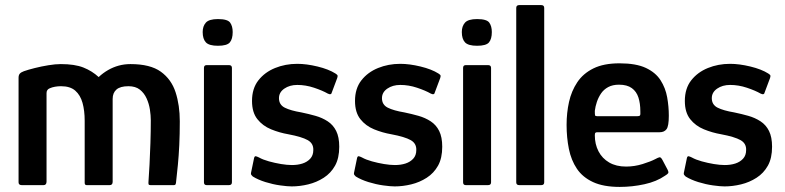

<svg xmlns="http://www.w3.org/2000/svg" viewBox="-20 -728 3085 755"><path d="M66 0Q53 0 53 -11V-422Q53 -433 58 -438.5Q63 -444 74 -448Q91 -454 117 -460.5Q143 -467 170.5 -471.5Q198 -476 219 -476Q274 -476 308 -462.5Q342 -449 368 -425Q385 -441 405 -452.5Q425 -464 447 -470Q469 -476 493 -476Q571 -476 612.5 -446Q654 -416 670.5 -365Q687 -314 687 -251Q687 -200 685 -158Q683 -116 679.5 -80Q676 -44 672 -9Q671 -3 669 -1.5Q667 0 663 0H572Q566 0 564.5 -3Q563 -6 564 -16Q566 -42 568 -81Q570 -120 571.5 -165.5Q573 -211 573 -255Q573 -274 569.5 -297Q566 -320 556.5 -341Q547 -362 530 -375.5Q513 -389 485 -389Q453 -389 438 -376Q423 -363 423 -339Q423 -293 423 -251Q423 -209 423 -170Q423 -131 423 -92.5Q423 -54 423 -13Q423 0 411 0H321Q313 0 313 -9V-253Q313 -293 304.5 -323.5Q296 -354 276 -371.5Q256 -389 220 -389Q208 -389 196.5 -387Q185 -385 176 -381Q163 -376 163 -362V-14Q163 0 151 0Z M895 -602Q895 -575 884 -561.5Q873 -548 837 -548Q802 -548 789.5 -561.5Q777 -575 777 -602Q777 -625 789.5 -639Q802 -653 837 -653Q875 -653 885 -639Q895 -625 895 -602ZM892 -11Q892 0 880 0H793Q782 0 782 -11V-461Q782 -472 793 -472H880Q892 -472 892 -461Z M979 -106Q981 -115 986.5 -113.5Q992 -112 998 -109Q1014 -100 1037.5 -93.5Q1061 -87 1085 -83Q1109 -79 1128 -79Q1151 -79 1169.5 -85Q1188 -91 1200 -104Q1212 -117 1212 -138Q1213 -164 1190 -177Q1167 -190 1114 -200Q1079 -206 1046 -219.5Q1013 -233 992 -259.5Q971 -286 971 -331Q971 -380 996 -412Q1021 -444 1061.5 -460.5Q1102 -477 1149 -477Q1185 -477 1228.5 -466.5Q1272 -456 1299 -439Q1307 -434 1307.5 -430.5Q1308 -427 1306 -421L1285 -365Q1283 -353 1269 -360Q1248 -372 1215 -383Q1182 -394 1149 -394Q1119 -394 1098 -379.5Q1077 -365 1077 -342Q1077 -316 1100 -304.5Q1123 -293 1165 -286Q1194 -280 1220.5 -272.5Q1247 -265 1268.5 -251Q1290 -237 1302 -213Q1314 -189 1314 -151Q1314 -106 1297.5 -76.5Q1281 -47 1253 -29Q1225 -11 1192 -3Q1159 5 1127 5Q1110 5 1081.5 1Q1053 -3 1024 -12Q995 -21 974 -34Q971 -37 968.5 -40Q966 -43 967 -48Z M1384 -106Q1386 -115 1391.5 -113.5Q1397 -112 1403 -109Q1419 -100 1442.5 -93.5Q1466 -87 1490 -83Q1514 -79 1533 -79Q1556 -79 1574.5 -85Q1593 -91 1605 -104Q1617 -117 1617 -138Q1618 -164 1595 -177Q1572 -190 1519 -200Q1484 -206 1451 -219.5Q1418 -233 1397 -259.5Q1376 -286 1376 -331Q1376 -380 1401 -412Q1426 -444 1466.5 -460.5Q1507 -477 1554 -477Q1590 -477 1633.5 -466.5Q1677 -456 1704 -439Q1712 -434 1712.5 -430.5Q1713 -427 1711 -421L1690 -365Q1688 -353 1674 -360Q1653 -372 1620 -383Q1587 -394 1554 -394Q1524 -394 1503 -379.5Q1482 -365 1482 -342Q1482 -316 1505 -304.5Q1528 -293 1570 -286Q1599 -280 1625.5 -272.5Q1652 -265 1673.5 -251Q1695 -237 1707 -213Q1719 -189 1719 -151Q1719 -106 1702.5 -76.5Q1686 -47 1658 -29Q1630 -11 1597 -3Q1564 5 1532 5Q1515 5 1486.5 1Q1458 -3 1429 -12Q1400 -21 1379 -34Q1376 -37 1373.5 -40Q1371 -43 1372 -48Z M1914 -602Q1914 -575 1903 -561.5Q1892 -548 1856 -548Q1821 -548 1808.5 -561.5Q1796 -575 1796 -602Q1796 -625 1808.5 -639Q1821 -653 1856 -653Q1894 -653 1904 -639Q1914 -625 1914 -602ZM1911 -11Q1911 0 1899 0H1812Q1801 0 1801 -11V-461Q1801 -472 1812 -472H1899Q1911 -472 1911 -461Z M2010 -11V-697Q2010 -708 2022 -708H2108Q2120 -708 2120 -697V-11Q2120 0 2108 0H2022Q2010 0 2010 -11Z M2208 -237Q2208 -284 2217.5 -327Q2227 -370 2250 -404.5Q2273 -439 2313.5 -459Q2354 -479 2416 -479Q2481 -479 2519.5 -461Q2558 -443 2577.5 -412.5Q2597 -382 2603.5 -345.5Q2610 -309 2610 -273Q2610 -232 2601 -220Q2592 -208 2574 -208H2329Q2324 -208 2321.5 -206Q2319 -204 2319 -196Q2319 -161 2333.5 -133Q2348 -105 2375.5 -89Q2403 -73 2442 -73Q2475 -73 2507 -83Q2539 -93 2556 -102Q2567 -108 2573 -109.5Q2579 -111 2586 -97L2605 -61Q2610 -51 2607.5 -47Q2605 -43 2595 -37Q2562 -14 2514 -3.5Q2466 7 2417 7Q2353 7 2312 -12Q2271 -31 2248.5 -64.5Q2226 -98 2217 -142.5Q2208 -187 2208 -237ZM2498 -291Q2498 -321 2490.5 -344.5Q2483 -368 2464.5 -381.5Q2446 -395 2414 -395Q2389 -395 2371.5 -385.5Q2354 -376 2343.5 -360.5Q2333 -345 2327 -327Q2321 -309 2319 -292Q2319 -278 2320 -274.5Q2321 -271 2329 -271H2485Q2494 -271 2496.5 -274Q2499 -277 2498 -291Z M2681 -106Q2683 -115 2688.5 -113.5Q2694 -112 2700 -109Q2716 -100 2739.5 -93.5Q2763 -87 2787 -83Q2811 -79 2830 -79Q2853 -79 2871.5 -85Q2890 -91 2902 -104Q2914 -117 2914 -138Q2915 -164 2892 -177Q2869 -190 2816 -200Q2781 -206 2748 -219.5Q2715 -233 2694 -259.5Q2673 -286 2673 -331Q2673 -380 2698 -412Q2723 -444 2763.5 -460.5Q2804 -477 2851 -477Q2887 -477 2930.5 -466.5Q2974 -456 3001 -439Q3009 -434 3009.5 -430.5Q3010 -427 3008 -421L2987 -365Q2985 -353 2971 -360Q2950 -372 2917 -383Q2884 -394 2851 -394Q2821 -394 2800 -379.5Q2779 -365 2779 -342Q2779 -316 2802 -304.5Q2825 -293 2867 -286Q2896 -280 2922.5 -272.5Q2949 -265 2970.5 -251Q2992 -237 3004 -213Q3016 -189 3016 -151Q3016 -106 2999.5 -76.5Q2983 -47 2955 -29Q2927 -11 2894 -3Q2861 5 2829 5Q2812 5 2783.5 1Q2755 -3 2726 -12Q2697 -21 2676 -34Q2673 -37 2670.5 -40Q2668 -43 2669 -48Z"/></svg>

Font: Glory Thin SemiBold
Style: Regular
Weight: 600
Version: Version 1.011